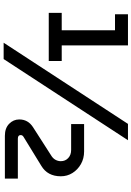

<svg xmlns="http://www.w3.org/2000/svg" viewBox="150 -890 740 1081"><g transform="rotate(90 520.5 -350.0)"><path d="M53 -254V-327H151V-627H61V-700H236V-327H324V-254ZM221 0 678 -700H770L313 0ZM745 -7Q702 -7 677.5 -31Q653 -55 653 -88Q653 -137 696 -165L855 -267Q872 -277 880 -291.5Q888 -306 888 -322Q888 -347 870.5 -363.5Q853 -380 825 -380H679V-453H833Q873 -453 904.5 -435Q936 -417 954.5 -387.5Q973 -358 973 -322Q973 -247 914 -212L751 -112Q741 -106 741 -96Q741 -80 761 -80H986V-7Z"/></g></svg>

Font: MuseoModerno Medium
Style: Regular
Weight: 500
Designer: Pablo Cosgaya, Héctor Gatti, Marcela Romero, and the Authors of The MuseoModerno Project.
Foundry: Omnibus-Type Team
Version: Version 1.001